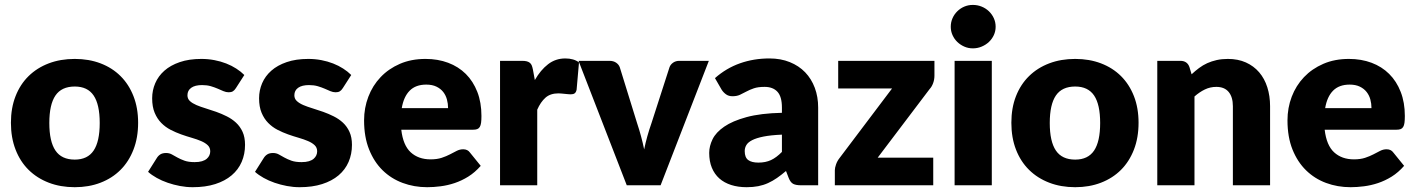

<svg xmlns="http://www.w3.org/2000/svg" viewBox="-20 -772 5898 800"><path d="M291.5 -526.5Q350.5 -526.5 399 -508Q447.5 -489.5 482.2 -455Q517 -420.5 536.2 -371.2Q555.5 -322 555.5 -260.5Q555.5 -198.5 536.2 -148.8Q517 -99 482.2 -64.2Q447.5 -29.5 399 -10.8Q350.5 8 291.5 8Q232 8 183.2 -10.8Q134.5 -29.5 99.2 -64.2Q64 -99 44.8 -148.8Q25.5 -198.5 25.5 -260.5Q25.5 -322 44.8 -371.2Q64 -420.5 99.2 -455Q134.5 -489.5 183.2 -508Q232 -526.5 291.5 -526.5ZM291.5 -107Q345 -107 370.2 -144.8Q395.5 -182.5 395.5 -259.5Q395.5 -336.5 370.2 -374Q345 -411.5 291.5 -411.5Q236.5 -411.5 211 -374Q185.5 -336.5 185.5 -259.5Q185.5 -182.5 211 -144.8Q236.5 -107 291.5 -107Z M963 -405Q957 -395.5 950.2 -391.5Q943.5 -387.5 933 -387.5Q922 -387.5 911 -392.2Q900 -397 887.2 -402.5Q874.5 -408 858.5 -412.8Q842.5 -417.5 822 -417.5Q792.5 -417.5 776.8 -406.2Q761 -395 761 -375Q761 -360.5 771.2 -351Q781.5 -341.5 798.5 -334.2Q815.5 -327 837 -320.5Q858.5 -314 881 -306Q903.5 -298 925 -287.2Q946.5 -276.5 963.5 -260.8Q980.5 -245 990.8 -222.5Q1001 -200 1001 -168.5Q1001 -130 987 -97.5Q973 -65 945.2 -41.5Q917.5 -18 876.8 -5Q836 8 783 8Q756.5 8 730 3Q703.5 -2 678.8 -10.5Q654 -19 633 -30.8Q612 -42.5 597 -56L633 -113Q639 -123 648.2 -128.8Q657.5 -134.5 672 -134.5Q685.5 -134.5 696.2 -128.5Q707 -122.5 719.5 -115.5Q732 -108.5 748.8 -102.5Q765.5 -96.5 791 -96.5Q809 -96.5 821.5 -100.2Q834 -104 841.5 -110.5Q849 -117 852.5 -125Q856 -133 856 -141.5Q856 -157 845.5 -167Q835 -177 818 -184.2Q801 -191.5 779.2 -197.8Q757.5 -204 735 -212Q712.5 -220 690.8 -231.2Q669 -242.5 652 -259.8Q635 -277 624.5 -302Q614 -327 614 -362.5Q614 -395.5 626.8 -425.2Q639.5 -455 665 -477.5Q690.5 -500 729 -513.2Q767.5 -526.5 819 -526.5Q847 -526.5 873.2 -521.5Q899.5 -516.5 922.5 -507.5Q945.5 -498.5 964.5 -486.2Q983.5 -474 998 -459.5Z M1408.5 -405Q1402.5 -395.5 1395.8 -391.5Q1389 -387.5 1378.5 -387.5Q1367.5 -387.5 1356.5 -392.2Q1345.5 -397 1332.8 -402.5Q1320 -408 1304 -412.8Q1288 -417.5 1267.5 -417.5Q1238 -417.5 1222.2 -406.2Q1206.5 -395 1206.5 -375Q1206.5 -360.5 1216.8 -351Q1227 -341.5 1244 -334.2Q1261 -327 1282.5 -320.5Q1304 -314 1326.5 -306Q1349 -298 1370.5 -287.2Q1392 -276.5 1409 -260.8Q1426 -245 1436.2 -222.5Q1446.5 -200 1446.5 -168.5Q1446.5 -130 1432.5 -97.5Q1418.5 -65 1390.8 -41.5Q1363 -18 1322.2 -5Q1281.5 8 1228.5 8Q1202 8 1175.5 3Q1149 -2 1124.2 -10.5Q1099.5 -19 1078.5 -30.8Q1057.5 -42.5 1042.5 -56L1078.5 -113Q1084.5 -123 1093.8 -128.8Q1103 -134.5 1117.5 -134.5Q1131 -134.5 1141.8 -128.5Q1152.5 -122.5 1165 -115.5Q1177.5 -108.5 1194.2 -102.5Q1211 -96.5 1236.5 -96.5Q1254.5 -96.5 1267 -100.2Q1279.5 -104 1287 -110.5Q1294.5 -117 1298 -125Q1301.5 -133 1301.5 -141.5Q1301.5 -157 1291 -167Q1280.5 -177 1263.5 -184.2Q1246.5 -191.5 1224.8 -197.8Q1203 -204 1180.5 -212Q1158 -220 1136.2 -231.2Q1114.5 -242.5 1097.5 -259.8Q1080.5 -277 1070 -302Q1059.5 -327 1059.5 -362.5Q1059.5 -395.5 1072.2 -425.2Q1085 -455 1110.5 -477.5Q1136 -500 1174.5 -513.2Q1213 -526.5 1264.5 -526.5Q1292.5 -526.5 1318.8 -521.5Q1345 -516.5 1368 -507.5Q1391 -498.5 1410 -486.2Q1429 -474 1443.5 -459.5Z M1847 -321.5Q1847 -340 1842.2 -357.5Q1837.5 -375 1826.8 -388.8Q1816 -402.5 1798.5 -411Q1781 -419.5 1756 -419.5Q1712 -419.5 1687 -394.2Q1662 -369 1654 -321.5ZM1652 -231.5Q1659.5 -166.5 1691.5 -137.2Q1723.5 -108 1774 -108Q1801 -108 1820.5 -114.5Q1840 -121 1855.2 -129Q1870.5 -137 1883.2 -143.5Q1896 -150 1910 -150Q1928.5 -150 1938 -136.5L1983 -81Q1959 -53.5 1931.2 -36.2Q1903.5 -19 1874.2 -9.2Q1845 0.5 1815.8 4.2Q1786.5 8 1760 8Q1705.5 8 1657.8 -9.8Q1610 -27.5 1574.2 -62.5Q1538.5 -97.5 1517.8 -149.5Q1497 -201.5 1497 -270.5Q1497 -322.5 1514.8 -369Q1532.5 -415.5 1565.8 -450.5Q1599 -485.5 1646.2 -506Q1693.5 -526.5 1753 -526.5Q1804.5 -526.5 1847.2 -510.5Q1890 -494.5 1920.8 -464Q1951.5 -433.5 1968.8 -389.2Q1986 -345 1986 -289Q1986 -271.5 1984.5 -260.5Q1983 -249.5 1979 -243Q1975 -236.5 1968.2 -234Q1961.5 -231.5 1951 -231.5Z M2208.5 -438.5Q2232.5 -480.5 2263.8 -504.5Q2295 -528.5 2335.5 -528.5Q2370.5 -528.5 2392.5 -512L2382.5 -398Q2380 -387 2374.2 -383Q2368.5 -379 2358.5 -379Q2354.5 -379 2348 -379.5Q2341.5 -380 2334.5 -380.8Q2327.5 -381.5 2320.2 -382.2Q2313 -383 2307 -383Q2273 -383 2252.8 -365Q2232.5 -347 2218.5 -315V0H2063.5V-518.5H2155.5Q2167 -518.5 2174.8 -516.5Q2182.5 -514.5 2187.8 -510.2Q2193 -506 2195.8 -499Q2198.5 -492 2200.5 -482Z M2933.5 -518.5 2732.5 0H2591.5L2390.5 -518.5H2519.5Q2536 -518.5 2547.2 -510.8Q2558.5 -503 2562.5 -491.5L2634.5 -259Q2644 -230.5 2651.2 -203.5Q2658.5 -176.5 2664 -149.5Q2675 -203.5 2694.5 -259L2769.5 -491.5Q2773.5 -503 2784.5 -510.8Q2795.5 -518.5 2810.5 -518.5Z M3238 -211Q3191.5 -209 3161.5 -203Q3131.5 -197 3114 -188Q3096.5 -179 3089.8 -167.5Q3083 -156 3083 -142.5Q3083 -116 3097.5 -105.2Q3112 -94.5 3140 -94.5Q3170 -94.5 3192.5 -105Q3215 -115.5 3238 -139ZM2959 -446.5Q3006 -488 3063.2 -508.2Q3120.5 -528.5 3186 -528.5Q3233 -528.5 3270.8 -513.2Q3308.5 -498 3334.8 -470.8Q3361 -443.5 3375 -406Q3389 -368.5 3389 -324V0H3318Q3296 0 3284.8 -6Q3273.5 -12 3266 -31L3255 -59.5Q3235.5 -43 3217.5 -30.5Q3199.5 -18 3180.2 -9.2Q3161 -0.5 3139.2 3.8Q3117.5 8 3091 8Q3055.5 8 3026.5 -1.2Q2997.5 -10.5 2977.2 -28.5Q2957 -46.5 2946 -73.2Q2935 -100 2935 -135Q2935 -163 2949 -191.8Q2963 -220.5 2997.5 -244.2Q3032 -268 3090.5 -284Q3149 -300 3238 -302V-324Q3238 -369.5 3219.2 -389.8Q3200.5 -410 3166 -410Q3138.5 -410 3121 -404Q3103.5 -398 3089.8 -390.5Q3076 -383 3063 -377Q3050 -371 3032 -371Q3016 -371 3005 -379Q2994 -387 2987 -398Z M3873.5 -456.5Q3873.5 -440.5 3868 -425.5Q3862.5 -410.5 3853.5 -401L3637 -115H3868.5V0H3458.5V-63Q3458.5 -72.5 3463.5 -87Q3468.5 -101.5 3478.5 -114L3697 -403.5H3472.5V-518.5H3873.5Z M4112.5 -518.5V0H3957.5V-518.5ZM4128.5 -660.5Q4128.5 -642 4121 -625.8Q4113.5 -609.5 4100.5 -597.2Q4087.5 -585 4070.2 -577.8Q4053 -570.5 4033.5 -570.5Q4014.5 -570.5 3998 -577.8Q3981.5 -585 3968.8 -597.2Q3956 -609.5 3948.8 -625.8Q3941.5 -642 3941.5 -660.5Q3941.5 -679.5 3948.8 -696Q3956 -712.5 3968.8 -725Q3981.5 -737.5 3998 -744.5Q4014.5 -751.5 4033.5 -751.5Q4053 -751.5 4070.2 -744.5Q4087.5 -737.5 4100.5 -725Q4113.5 -712.5 4121 -696Q4128.5 -679.5 4128.5 -660.5Z M4460 -526.5Q4519 -526.5 4567.5 -508Q4616 -489.5 4650.8 -455Q4685.5 -420.5 4704.8 -371.2Q4724 -322 4724 -260.5Q4724 -198.5 4704.8 -148.8Q4685.5 -99 4650.8 -64.2Q4616 -29.5 4567.5 -10.8Q4519 8 4460 8Q4400.5 8 4351.8 -10.8Q4303 -29.5 4267.8 -64.2Q4232.5 -99 4213.2 -148.8Q4194 -198.5 4194 -260.5Q4194 -322 4213.2 -371.2Q4232.5 -420.5 4267.8 -455Q4303 -489.5 4351.8 -508Q4400.5 -526.5 4460 -526.5ZM4460 -107Q4513.5 -107 4538.8 -144.8Q4564 -182.5 4564 -259.5Q4564 -336.5 4538.8 -374Q4513.5 -411.5 4460 -411.5Q4405 -411.5 4379.5 -374Q4354 -336.5 4354 -259.5Q4354 -182.5 4379.5 -144.8Q4405 -107 4460 -107Z M4945 -462.5Q4960 -476.5 4976 -488.5Q4992 -500.5 5010.2 -508.8Q5028.5 -517 5049.8 -521.8Q5071 -526.5 5096 -526.5Q5138.5 -526.5 5171.2 -511.8Q5204 -497 5226.5 -470.8Q5249 -444.5 5260.5 -408.2Q5272 -372 5272 -329.5V0H5117V-329.5Q5117 -367.5 5099.5 -388.8Q5082 -410 5048 -410Q5022.5 -410 5000.2 -399.2Q4978 -388.5 4957 -370V0H4802V-518.5H4898Q4927 -518.5 4936 -492.5Z M5694.5 -321.5Q5694.5 -340 5689.8 -357.5Q5685 -375 5674.2 -388.8Q5663.5 -402.5 5646 -411Q5628.5 -419.5 5603.5 -419.5Q5559.5 -419.5 5534.5 -394.2Q5509.5 -369 5501.5 -321.5ZM5499.5 -231.5Q5507 -166.5 5539 -137.2Q5571 -108 5621.5 -108Q5648.5 -108 5668 -114.5Q5687.5 -121 5702.8 -129Q5718 -137 5730.8 -143.5Q5743.5 -150 5757.5 -150Q5776 -150 5785.5 -136.5L5830.5 -81Q5806.5 -53.5 5778.8 -36.2Q5751 -19 5721.8 -9.2Q5692.5 0.5 5663.2 4.2Q5634 8 5607.5 8Q5553 8 5505.2 -9.8Q5457.5 -27.5 5421.8 -62.5Q5386 -97.5 5365.2 -149.5Q5344.5 -201.5 5344.5 -270.5Q5344.5 -322.5 5362.2 -369Q5380 -415.5 5413.2 -450.5Q5446.5 -485.5 5493.8 -506Q5541 -526.5 5600.5 -526.5Q5652 -526.5 5694.8 -510.5Q5737.5 -494.5 5768.2 -464Q5799 -433.5 5816.2 -389.2Q5833.5 -345 5833.5 -289Q5833.5 -271.5 5832 -260.5Q5830.5 -249.5 5826.5 -243Q5822.5 -236.5 5815.8 -234Q5809 -231.5 5798.5 -231.5Z"/></svg>

Font: Lato ExtraBold
Style: Regular
Weight: 800
Designer: Lukasz Dziedzic with Adam Twardoch and Botio Nikoltchev
Foundry: tyPoland Lukasz Dziedzic
Version: Version 2.015; 2015-08-06; http://www.latofonts.com/